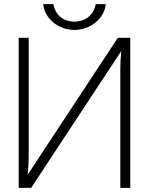

<svg xmlns="http://www.w3.org/2000/svg" viewBox="-20 -904 717 924"><path d="M130 0 564 -659C560 -620 559 -605 559 -566V0H607V-722H547L113 -63C117 -102 118 -118 118 -157V-722H70V0ZM338 -800C283 -800 246 -833 237 -884H188C194 -819 256 -760 338 -760C420 -760 483 -819 489 -884H441C431 -834 394 -800 338 -800Z"/></svg>

Font: Perun ExtraLight
Style: Regular
Weight: 200
Foundry: Copyright (c) Stefan Peev, Context Ltd, 2016
Version: Version 1.089